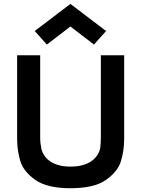

<svg xmlns="http://www.w3.org/2000/svg" viewBox="-20 -978 742 1009"><path d="M70 0ZM632.5 -248.8V-687.5H510V-255Q510 -222.5 506.2 -196.2Q493.8 -151.2 453.8 -126.9Q413.8 -102.5 350 -102.5Q288.8 -102.5 248.8 -126.9Q208.8 -151.2 197.5 -196.2Q191.2 -225 191.2 -255V-687.5H70V-248.8Q70 -186.2 86.9 -131.2Q103.8 -76.2 165.6 -32.5Q227.5 11.2 350 11.2Q475 11.2 536.9 -32.5Q598.8 -76.2 615.6 -131.2Q632.5 -186.2 632.5 -248.8ZM162.5 -815 226.2 -743.8 350 -838.8 473.8 -743.8 537.5 -815 350 -957.5Z"/></svg>

Font: Cambay
Style: Bold
Weight: 700
Designer: Pooja Saxena
Foundry: Pooja Saxena
Version: Version 1.096;PS 001.096;hotconv 1.0.70;makeotf.lib2.5.58329